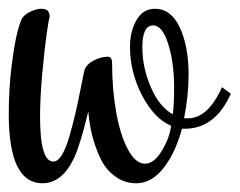

<svg xmlns="http://www.w3.org/2000/svg" viewBox="-23 -420 549 440"><path d="M74.2 0Q-2.9 0 -2.9 -158.2Q-2.9 -218.3 3.9 -271.2Q10.7 -324.2 17.6 -349.1Q24.4 -374 28.8 -379.9Q35.2 -388.2 48.3 -394Q61.5 -399.9 70.8 -399.9Q82 -399.9 86.4 -395.5Q90.8 -391.1 90.8 -379.9Q89.4 -379.9 84.2 -344.5Q79.1 -309.1 74 -252.9Q68.8 -196.8 68.8 -152.8Q68.8 -49.8 99.1 -49.8Q109.4 -49.8 118.7 -64.7Q127.9 -79.6 136 -107.4Q144 -135.3 149.4 -158.4Q154.8 -181.6 161.4 -214.8Q168 -248 169.9 -256.8Q173.3 -271 190.2 -280.5Q207 -290 224.1 -290Q233.9 -290 233.9 -274.9Q233.9 -215.8 243.2 -163.3Q252.4 -110.8 270 -77.9Q287.6 -44.9 309.1 -44.9Q330.1 -44.9 347.9 -74.5Q365.7 -104 369.1 -131.8Q330.1 -148.4 302.5 -201.4Q274.9 -254.4 274.9 -313Q274.9 -348.1 289.8 -374Q304.7 -399.9 332 -399.9Q369.1 -399.9 389.2 -356.7Q409.2 -313.5 409.2 -249Q409.2 -202.1 398.9 -148.9H408.2Q450.2 -148.9 481 -210L485.8 -220.2L505.9 -205.1L501 -194.8Q465.3 -125 400.9 -125H394Q378.9 -69.3 351.6 -34.7Q324.2 0 289.1 0Q265.1 0 246.1 -12.2Q227.1 -24.4 215.8 -41.7Q204.6 -59.1 196.3 -83.3Q188 -107.4 184.6 -125.7Q181.2 -144 179.2 -164.1Q161.1 -88.9 147 -58.6Q119.6 0 74.2 0ZM303.2 -312Q303.2 -265.1 322.8 -220Q342.3 -174.8 373 -158.2Q376 -181.6 376 -219.2Q376 -276.4 362.5 -319.1Q349.1 -361.8 328.1 -361.8Q303.2 -361.8 303.2 -312Z"/></svg>

Font: Rochester
Style: Regular
Weight: 400
Designer: Gillian Fisher
Foundry: Font Diner, Inc DBA Sideshow
Version: Version 1.005